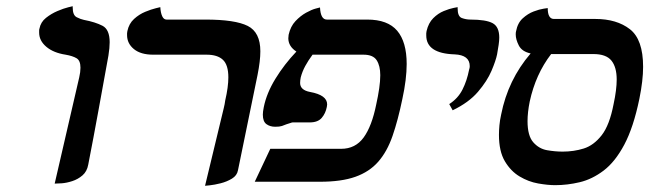

<svg xmlns="http://www.w3.org/2000/svg" viewBox="-20 -585 2090 618"><path d="M156 6 235 -336Q239 -353 239 -367Q239 -390 226.5 -397.5Q214 -405 191 -409Q152 -415 129 -434.5Q106 -454 106 -480Q106 -483 106 -486.5Q106 -490 107 -493Q111 -514 128 -527.5Q145 -541 165 -549.5Q185 -558 199.5 -561.5Q214 -565 214 -565V-561Q214 -536 227 -529.5Q240 -523 250 -521Q287 -514 310 -502Q333 -490 333 -449Q333 -440 332 -429.5Q331 -419 329 -406Q313 -318 297 -230Q281 -142 264 -55Q260 -33 245.5 -20.5Q231 -8 212.5 -2Q194 4 178.5 5Q163 6 156 6Z M640 13 700 -236Q702 -243 703 -249.5Q704 -256 705 -262Q715 -305 715 -336Q715 -376 697.5 -392.5Q680 -409 645 -409H473Q433 -409 411 -427Q389 -445 389 -472Q389 -475 389 -478Q389 -481 390 -485Q395 -509 411.5 -524Q428 -539 447.5 -547Q467 -555 481.5 -558.5Q496 -562 496 -562Q497 -544 502 -533Q507 -522 516 -522H641Q737 -522 777.5 -501.5Q818 -481 818 -420Q818 -389 809 -344L746 -37Q743 -20 726.5 -10Q710 0 690 5Q670 10 655 11.5Q640 13 640 13Z M986 -409Q972 -390 962.5 -372.5Q953 -355 948 -336Q947 -331 946.5 -326.5Q946 -322 946 -318Q946 -295 978 -289Q1033 -279 1033 -249Q1033 -247 1032.5 -245Q1032 -243 1032 -241Q1028 -220 1015.5 -205.5Q1003 -191 977 -191H922Q920 -191 914.5 -189Q909 -187 902 -185Q895 -182 887.5 -179.5Q880 -177 866 -177Q849 -177 837.5 -185.5Q826 -194 826 -216Q826 -225 829 -240Q838 -285 866.5 -331.5Q895 -378 934 -419Q908 -436 908 -462Q908 -464 908.5 -467Q909 -470 909 -473Q915 -500 931 -517Q947 -534 965 -544Q983 -554 996.5 -557.5Q1010 -561 1010 -561Q1012 -522 1032 -522H1162Q1228 -522 1258.5 -486Q1289 -450 1289 -379Q1289 -355 1285.5 -326.5Q1282 -298 1275 -266Q1261 -198 1243.5 -147.5Q1226 -97 1197.5 -64.5Q1169 -32 1124 -16Q1079 0 1010 0H800L850 -106H1078Q1124 -106 1150.5 -142.5Q1177 -179 1191 -249Q1197 -276 1200.5 -300Q1204 -324 1204 -343Q1204 -373 1192.5 -391Q1181 -409 1150 -409Z M1437 -230 1426 -250Q1454 -268 1468.5 -296.5Q1483 -325 1490 -361Q1491 -364 1491.5 -366.5Q1492 -369 1492 -372Q1492 -408 1443 -410Q1352 -413 1352 -471Q1352 -475 1352 -478Q1352 -481 1353 -485Q1359 -511 1374.5 -526.5Q1390 -542 1408.5 -549.5Q1427 -557 1440 -559.5Q1453 -562 1453 -562V-558Q1453 -532 1466.5 -527Q1480 -522 1494 -522Q1544 -522 1565.5 -510.5Q1587 -499 1587 -464Q1587 -454 1585 -440.5Q1583 -427 1580 -410Q1576 -390 1562 -357Q1548 -324 1518.5 -289.5Q1489 -255 1437 -230Z M1767 11Q1743 11 1712 5.5Q1681 0 1652.5 -17Q1624 -34 1605 -66Q1586 -98 1586 -151Q1586 -165 1587.5 -181.5Q1589 -198 1593 -216Q1615 -328 1688 -413Q1660 -419 1650 -438.5Q1640 -458 1640 -474Q1640 -481 1641 -484Q1646 -511 1662.5 -526Q1679 -541 1697.5 -548Q1716 -555 1729.5 -557Q1743 -559 1743 -559Q1743 -524 1763 -524H1896Q1965 -524 2007.5 -491Q2050 -458 2050 -370Q2050 -326 2038 -267Q2019 -175 1989.5 -119.5Q1960 -64 1923 -36Q1886 -8 1846 1.5Q1806 11 1767 11ZM1890 -411H1754Q1704 -346 1685 -258Q1678 -223 1678 -195Q1678 -148 1696.5 -127Q1715 -106 1741 -101.5Q1767 -97 1791 -97Q1827 -97 1859 -107Q1891 -117 1916.5 -149.5Q1942 -182 1955 -250Q1960 -273 1962.5 -293Q1965 -313 1965 -329Q1965 -369 1948 -390Q1931 -411 1890 -411Z"/></svg>

Font: Libertinus Serif Semibold Italic
Style: Regular
Weight: 600
Italic angle: -11.5°
Designer: Philipp H. Poll, Khaled Hosny
Foundry: Caleb Maclennan
Version: Version 7.051;RELEASE